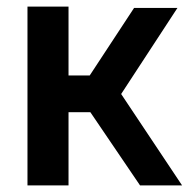

<svg xmlns="http://www.w3.org/2000/svg" viewBox="-20 -560 577 580"><path d="M63 0V-540H187V-332H251L385 -536H516L346 -276L530 0H403L253 -221H187V0Z"/></svg>

Font: Exo Thin SemiBold
Style: Regular
Weight: 600
Version: Version 2.000